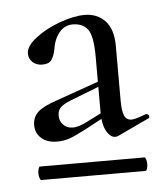

<svg xmlns="http://www.w3.org/2000/svg" viewBox="-36 -663 353 411"><g transform="rotate(-5 140.5 -458.0)"><path d="M32 -301Q32 -306 33.5 -310.5Q35 -315 36 -315H261Q263 -315 264.5 -310.5Q266 -306 266 -301Q266 -295 264.5 -290.5Q263 -286 261 -286H37Q35 -286 33.5 -291Q32 -296 32 -301ZM176 -419V-538Q176 -584 165 -598Q154 -612 133 -612Q115 -612 103.5 -597.5Q92 -583 89 -561Q86 -547 80.5 -539.5Q75 -532 61 -532Q48 -532 40 -539.5Q32 -547 32 -558Q32 -574 54 -591Q76 -608 106.5 -619Q137 -630 160 -630Q187 -630 204 -612Q221 -594 221 -558V-441Q221 -418 225.5 -408Q230 -398 241 -398Q249 -398 272 -407H273Q277 -407 278.5 -403.5Q280 -400 278 -398L210 -366Q197 -360 186.5 -375Q176 -390 176 -419ZM32 -404Q32 -421 43.5 -432Q55 -443 85 -453L190 -490L191 -480L114 -450Q99 -444 92.5 -437.5Q86 -431 86 -420Q86 -408 94 -400Q102 -392 114 -392Q124 -392 138 -398L196 -427L197 -416L139 -385Q116 -373 104 -369Q92 -365 78 -365Q57 -365 44.5 -376Q32 -387 32 -404Z"/></g></svg>

Font: Cormorant Infant Medium
Style: Regular
Weight: 500
Designer: Christian Thalmann (Catharsis Fonts)
Foundry: Catharsis Fonts
Version: Version 4.000